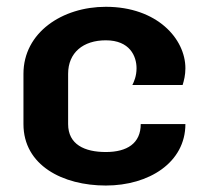

<svg xmlns="http://www.w3.org/2000/svg" viewBox="-20 -537 615 573"><path d="M295.8 -516.7C165.8 -516.7 50 -440 50 -316.7V-166.7C50 -43.3 167.5 16.7 295.8 16.7C424.2 16.7 533.3 -51.7 533.3 -166.7H400C400 -109.2 359.2 -83.3 295.8 -83.3C232.5 -83.3 183.3 -105.8 183.3 -166.7V-316.7C183.3 -380 228.3 -416.7 295.8 -416.7C367.5 -416.7 387.5 -369.2 387.5 -333.3C387.5 -310 380 -293.3 375 -283.3H525C529.2 -296.7 533.3 -313.3 533.3 -333.3C533.3 -420.8 449.2 -516.7 295.8 -516.7Z"/></svg>

Font: BoonHome
Style: Bold
Weight: 700
Designer: Sungsit Sawaiwan
Foundry: Sungsit Sawaiwan
Version: Version 0.2